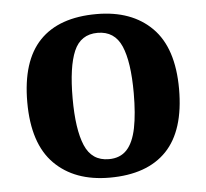

<svg xmlns="http://www.w3.org/2000/svg" viewBox="-45 -596 703 654"><g transform="rotate(-5 306.5 -269.5)"><path d="M304.6 10Q185 10 116 -59.3Q47 -128.7 47 -270.3Q47 -411 113.1 -480Q179.2 -549 308 -549Q428 -549 497 -480Q566 -411 566 -270.3Q566 -128.7 499.5 -59.3Q433 10 304.6 10ZM307.2 -53Q346 -53 368.7 -77.4Q391.3 -101.7 401.2 -150.5Q411 -199.2 411 -270Q411 -377 387.5 -431Q364 -485 306 -485Q248 -485 225 -431.2Q202 -377.5 202 -270Q202 -164 225.5 -108.5Q249 -53 307.2 -53Z"/></g></svg>

Font: Noto Serif Thai
Style: Regular
Weight: 400
Designer: Monotype Design Team
Foundry: Monotype Imaging Inc.
Version: Version 2.001